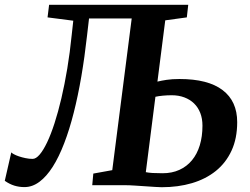

<svg xmlns="http://www.w3.org/2000/svg" viewBox="-47 -763 1029 791"><path d="M-0.5 -135.3Q1.5 -132.3 10 -127.7Q18.6 -123 30.8 -118.9Q43 -114.7 57.9 -111.6Q72.8 -108.4 87.4 -108.4Q101.1 -108.4 116.2 -126Q131.3 -143.6 147 -176.3Q162.6 -209 177.5 -254.9Q192.4 -300.8 205.8 -357.7Q219.2 -414.6 230.2 -480.7Q241.2 -546.9 248.5 -619.6L254.9 -677.7L148.9 -691.4L155.3 -743.2H728.5L722.7 -691.4L633.8 -679.2L601.6 -426.8Q617.2 -430.7 639.6 -434.1Q662.1 -437.5 692.4 -437.5Q810.1 -437.5 870.1 -391.8Q930.2 -346.2 930.2 -259.8Q930.2 -192.9 907 -142.6Q883.8 -92.3 842.3 -58.8Q800.8 -25.4 743.9 -8.5Q687 8.3 619.1 8.3Q610.8 8.3 592.3 7.1Q573.7 5.9 551.8 4.4Q529.8 2.9 507.6 1.5Q485.4 0 469.2 0H333L337.4 -47.9L415.5 -62L495.6 -687H319.8L311.5 -615.7Q301.8 -528.3 288.1 -448.2Q274.4 -368.2 256.8 -298.8Q239.3 -229.5 217.5 -172.9Q195.8 -116.2 170.4 -76.2Q145 -36.1 115.7 -14.2Q86.4 7.8 53.7 7.8Q31.7 7.8 12 1.7Q-7.8 -4.4 -27.3 -18.1ZM553.7 -53.7Q565.4 -51.3 581.8 -50.3Q598.1 -49.3 623 -49.3Q661.6 -49.3 692.1 -63.2Q722.7 -77.1 743.9 -102.8Q765.1 -128.4 776.1 -164.6Q787.1 -200.7 787.1 -245.1Q787.1 -274.4 778.1 -297.6Q769 -320.8 752.4 -336.9Q735.8 -353 712.4 -361.8Q689 -370.6 660.6 -370.6Q642.1 -370.6 624 -368.9Q606 -367.2 593.3 -364.3Z"/></svg>

Font: Merriweather Bold
Style: Italic
Weight: 700
Italic angle: -7°
Designer: Eben Sorkin ( eben@eyebytes.com )
Foundry: Eben Sorkin ( eben@eyebytes.com )
Version: Version 1.5; ttfautohint (v0.97) -l 13 -r 13 -G 200 -x 24 -f